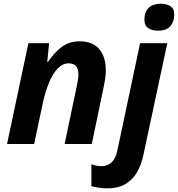

<svg xmlns="http://www.w3.org/2000/svg" viewBox="-20 -780 964 1040"><path d="M18.1 0 133.8 -545.9H246.1L235.8 -444.8H240.2Q272 -493.7 313.5 -524.9Q355 -556.2 412.1 -556.2Q482.4 -556.2 517.8 -513.7Q553.2 -471.2 553.2 -398.9Q553.2 -380.9 550.3 -358.4Q547.4 -335.9 542 -311L477.1 0H330.1L397 -318.8Q404.8 -354 404.8 -377Q404.8 -437 352.1 -437Q318.8 -437 292 -408.4Q265.1 -379.9 245.4 -332Q225.6 -284.2 212.9 -226.1L165 0ZM835.9 -613.8Q804.7 -613.8 783.4 -627.4Q762.2 -641.1 762.2 -673.8Q762.2 -715.8 785.6 -737.8Q809.1 -759.8 851.1 -759.8Q880.4 -759.8 902.1 -747.1Q923.8 -734.4 923.8 -701.2Q923.8 -662.1 902.3 -637.9Q880.9 -613.8 835.9 -613.8ZM560.1 240.2Q536.6 240.2 513.4 236.6Q490.2 232.9 475.1 228V109.9Q504.4 120.1 530.8 120.1Q561 120.1 583.5 100.3Q606 80.6 615.2 37.1L738.8 -545.9H886.2L756.8 59.1Q746.6 108.9 723.9 150.1Q701.2 191.4 661.4 215.8Q621.6 240.2 560.1 240.2Z"/></svg>

Font: Open Sans
Style: Bold Italic
Weight: 700
Italic angle: -12°
Designer: Monotype Design Team
Foundry: Monotype Imaging Inc.
Version: Version 3.003; ttfautohint (v1.8.4)